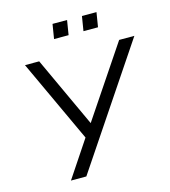

<svg xmlns="http://www.w3.org/2000/svg" viewBox="-128 -994 974 1097"><g transform="rotate(-15 359.5 -446.0)"><path d="M155 0 299 -216 72 -705H156L349 -288L629 -705H719L246 0ZM445 -806 459 -892H545L531 -806ZM271 -806 285 -892H371L357 -806Z"/></g></svg>

Font: Nunito Sans
Style: Italic
Weight: 400
Italic angle: -9°
Designer: Vernon Adams
Foundry: Vernon Adams
Version: Version 3.006; ttfautohint (v1.8.3)